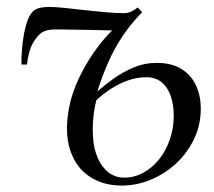

<svg xmlns="http://www.w3.org/2000/svg" viewBox="-20 -538 633 568"><path d="M60 -347H43.5Q43 -364.5 44.8 -388.8Q46.5 -413 51 -437.8Q55.5 -462.5 63.2 -481.5Q71 -500.5 82 -508Q90.5 -513.5 102.2 -515.5Q114 -517.5 126.5 -517.5Q141.5 -517.5 169 -514.8Q196.5 -512 229.2 -508.2Q262 -504.5 293 -501.8Q324 -499 346.5 -499Q358 -499 368.2 -503.8Q378.5 -508.5 387.5 -516Q389.5 -514 391.8 -511.2Q394 -508.5 396.5 -506Q399 -503.5 400.5 -501.5Q356.5 -457.5 324.8 -402.2Q293 -347 268 -267.5Q289 -286 316.2 -305.5Q343.5 -325 375.5 -338.5Q407.5 -352 442.5 -352Q488.5 -352 517.5 -333.5Q546.5 -315 560.2 -284.5Q574 -254 574 -217.5Q574 -168.5 554.2 -127Q534.5 -85.5 501 -54.5Q467.5 -23.5 425.8 -6.2Q384 11 340 11Q285 11 244.8 -15.8Q204.5 -42.5 187.5 -94.2Q170.5 -146 184.5 -220.5Q193.5 -266.5 217.2 -314.5Q241 -362.5 272.2 -403Q303.5 -443.5 333.5 -467L330.5 -447.5Q315 -448 293 -448.5Q271 -449 247.2 -449.5Q223.5 -450 202 -450.2Q180.5 -450.5 165 -450.8Q149.5 -451 144.5 -451Q117 -451 103.5 -441.5Q90 -432 79 -413.5Q71 -400.5 66 -381.2Q61 -362 60 -347ZM347.5 -12.5Q377.5 -12.5 404 -27Q430.5 -41.5 450.8 -66.8Q471 -92 482.5 -125.5Q494 -159 494 -196.5Q494 -227 485.5 -252.8Q477 -278.5 459 -294Q441 -309.5 412.5 -309.5Q385.5 -309.5 358.5 -300Q331.5 -290.5 307.8 -275Q284 -259.5 265 -241.5Q258.5 -215.5 256 -188.5Q253.5 -161.5 255 -135Q257 -98.5 269 -71Q281 -43.5 301 -28Q321 -12.5 347.5 -12.5Z"/></svg>

Font: Merriweather 144pt Light
Style: Italic
Weight: 300
Italic angle: -7.8°
Version: Version 2.101